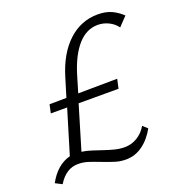

<svg xmlns="http://www.w3.org/2000/svg" viewBox="-131 -769 829 895"><g transform="rotate(-20 283.5 -321.0)"><path d="M572 -616 530 -572Q514 -594 488.5 -606.5Q463 -619 435 -619Q379 -619 336.5 -571.5Q294 -524 267 -437L241 -350L435 -352L425 -306H227L162 -89Q186 -86 213 -77Q240 -68 246 -66Q284 -53 309.5 -46.5Q335 -40 360 -40Q394 -40 423 -58Q452 -76 469 -106L492 -85Q466 -38 428.5 -11Q391 16 346 16Q319 16 295.5 9Q272 2 233 -13Q197 -27 174.5 -34Q152 -41 127 -41Q67 -41 28 23L-5 6Q37 -71 104 -88L170 -306H89L98 -348L182 -349L210 -441Q242 -548 305 -606.5Q368 -665 452 -665Q491 -665 519.5 -652Q548 -639 572 -616Z"/></g></svg>

Font: Ysabeau Semilight
Style: Italic
Weight: 300
Italic angle: -12°
Designer: Christian Thalmann (Catharsis Fonts)
Version: Version 0.003